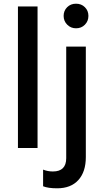

<svg xmlns="http://www.w3.org/2000/svg" viewBox="-20 -800 561 1038"><path d="M77 -765H183V0H77ZM213 207V117Q238 127 266 127Q338 127 338 55V-548H444V49Q444 129 403.5 173.5Q363 218 289 218Q240 218 213 207ZM324 -714Q324 -742 343 -761Q362 -780 391 -780Q420 -780 439 -761Q458 -742 458 -714Q458 -686 439 -666.5Q420 -647 391 -647Q363 -647 343.5 -666.5Q324 -686 324 -714Z"/></svg>

Font: Application Medium
Style: Regular
Weight: 500
Designer: Wei Huang
Foundry: Wei Huang
Version: Version 0.012